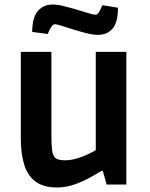

<svg xmlns="http://www.w3.org/2000/svg" viewBox="-20 -815 663 848"><path d="M231 13Q172 13 137 -13Q102 -39 87 -87.5Q72 -136 72 -202V-586H207V-222Q207 -175 210 -152.5Q213 -130 221 -121Q228 -113 239.5 -110Q251 -107 267 -107Q300 -107 337.5 -121Q375 -135 403 -152V-586H538V0H451L434 -60H428Q405 -46 374 -29Q343 -12 306.5 0.5Q270 13 231 13ZM413 -661Q392 -661 363.5 -668Q335 -675 306 -684Q277 -693 254 -700.5Q231 -708 222 -708Q215 -708 207.5 -697.5Q200 -687 195.5 -676Q191 -665 191 -665L122 -674Q123 -740 148 -767.5Q173 -795 212 -795Q234 -795 262 -788Q290 -781 318.5 -772.5Q347 -764 370 -757Q393 -750 402 -750Q410 -750 416.5 -760.5Q423 -771 427.5 -781.5Q432 -792 432 -792L501 -781Q501 -716 477 -688.5Q453 -661 413 -661Z"/></svg>

Font: Ruda ExtraBold
Style: Regular
Weight: 800
Designer: Mariela Monsalve and Angelina Sanchez
Foundry: Mariela Monsalve and Angelina Sanchez
Version: Version 2.000